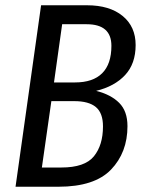

<svg xmlns="http://www.w3.org/2000/svg" viewBox="-20 -709 547 729"><path d="M464 -230Q464 -130 401.5 -65Q339 0 202 0H39L136 -689H310Q396 -689 445.5 -648.5Q495 -608 495 -538Q495 -467 455 -424Q415 -381 345 -364Q401 -350 432.5 -318.5Q464 -287 464 -230ZM216 -617 185 -396H265Q333 -396 368 -431Q403 -466 403 -535Q403 -617 309 -617ZM371 -229Q371 -280 344 -302.5Q317 -325 262 -325H175L139 -73H213Q302 -73 336.5 -115.5Q371 -158 371 -229Z"/></svg>

Font: Fira Sans Compressed
Style: Italic
Weight: 400
Width: 1
Italic angle: -8°
Designer: bBox Type GmbH & Carrois Corporate GbR & Edenspiekermann AG
Foundry: bBox Type GmbH & Carrois Corporate GbR & Edenspiekermann AG
Version: Version 4.301